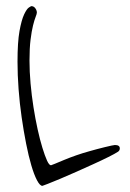

<svg xmlns="http://www.w3.org/2000/svg" viewBox="-20 -559 424 625"><path d="M370 -76Q370 -69 364 -65Q355 -59 333 -48Q311 -37 284.5 -25Q258 -13 229 0Q200 13 176 23Q152 33 135.5 39.5Q119 46 118 46Q110 46 100.5 28Q91 10 82 -20.5Q73 -51 65 -91.5Q57 -132 50.5 -177Q44 -222 40.5 -268.5Q37 -315 37 -358Q37 -422 43.5 -458Q50 -494 58.5 -512Q67 -530 74 -534.5Q81 -539 82 -539Q90 -539 95 -532Q100 -525 100 -518Q100 -514 96 -504Q92 -494 87.5 -476Q83 -458 79.5 -430Q76 -402 76 -362Q76 -326 79.5 -287Q83 -248 89 -210Q95 -172 102.5 -138Q110 -104 118 -78Q126 -52 133 -36.5Q140 -21 146 -21Q147 -21 159 -26Q171 -31 189 -38.5Q207 -46 228.5 -53.5Q250 -61 272 -67Q282 -70 295.5 -73.5Q309 -77 321 -80Q333 -83 342.5 -85Q352 -87 354 -87Q370 -87 370 -76Z"/></svg>

Font: Reenie Beanie
Style: Regular
Weight: 500
Designer: James Grieshaber
Foundry: James Grieshaber
Version: Version 1.000